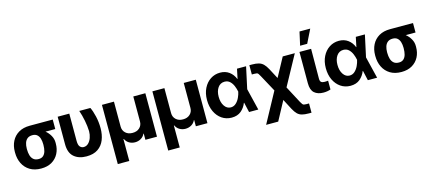

<svg xmlns="http://www.w3.org/2000/svg" viewBox="-65 -1456 5248 2330"><g transform="rotate(-15 2558.5 -291.0)"><path d="M22.9 -258.8V-269.5Q22.9 -343.3 52.7 -401.9Q82.5 -460.4 139.9 -494.4Q197.3 -528.3 279.8 -528.3H568.4V-409.2H445.3Q481.4 -380.9 505.6 -338.9Q529.8 -296.9 529.3 -249V-238.3Q529.8 -168.5 500.7 -112.3Q471.7 -56.2 416.3 -23.2Q360.8 9.8 281.2 9.8Q198.2 9.8 140.6 -25.4Q83 -60.5 53 -121.3Q22.9 -182.1 22.9 -258.8ZM172.9 -269.5V-258.8Q172.9 -217.3 182.9 -183.3Q192.9 -149.4 216.6 -129.4Q240.2 -109.4 281.2 -109.4Q317.9 -109.4 339.6 -129.4Q361.3 -149.4 370.6 -183.3Q379.9 -217.3 379.9 -258.8V-269.5Q379.9 -307.6 370.4 -339.4Q360.8 -371.1 339.1 -390.1Q317.4 -409.2 279.8 -409.2Q240.2 -409.2 216.8 -390.1Q193.4 -371.1 183.1 -339.4Q172.9 -307.6 172.9 -269.5Z M635.3 -545.9H781.2V-201.7Q781.7 -148.4 801 -128.4Q820.3 -108.4 845.7 -108.4Q880.4 -108.4 905.5 -133.1Q930.7 -157.7 944.3 -196.3Q958 -234.9 958 -277.3Q956.1 -342.3 941.9 -413.6Q927.7 -484.9 906.7 -545.9H1045.9Q1068.4 -501 1085.4 -428Q1102.5 -355 1102.5 -277.3Q1102.5 -196.8 1076.7 -131.6Q1050.8 -66.4 995.1 -28.3Q939.5 9.8 850.6 9.8Q753.4 9.8 694.1 -41.5Q634.8 -92.8 635.3 -203.1Z M1191.4 197.8V-545.9H1342.3V-231.9Q1342.3 -183.1 1376 -151.9Q1409.7 -120.6 1463.9 -121.1Q1518.1 -120.6 1551.8 -151.9Q1585.4 -183.1 1585.4 -231.9V-545.9H1736.8V0H1591.3V-77.6H1586.9Q1570.8 -42 1537.6 -22.5Q1504.4 -2.9 1463.9 -2.9Q1422.9 -2.9 1389.9 -22.5Q1356.9 -42 1340.8 -77.6H1335.9V197.8Z M1825.2 197.8V-545.9H1976.1V-231.9Q1976.1 -183.1 2009.8 -151.9Q2043.5 -120.6 2097.7 -121.1Q2151.9 -120.6 2185.5 -151.9Q2219.2 -183.1 2219.2 -231.9V-545.9H2370.6V0H2225.1V-77.6H2220.7Q2204.6 -42 2171.4 -22.5Q2138.2 -2.9 2097.7 -2.9Q2056.6 -2.9 2023.7 -22.5Q1990.7 -42 1974.6 -77.6H1969.7V197.8Z M2673.8 11.7Q2605 11.2 2551.8 -25.1Q2498.5 -61.5 2468.3 -125.5Q2438 -189.5 2438 -272.5Q2438 -355.5 2469.5 -418.7Q2501 -481.9 2554.9 -517.3Q2608.9 -552.7 2675.8 -552.7Q2742.2 -552.7 2789.6 -517.8Q2836.9 -482.9 2859.9 -424.3H2862.8L2888.2 -545.9H3002.4L2943.4 -272.9L3009.8 0H2893.6L2865.2 -124H2861.8Q2839.8 -66.4 2793.7 -27.3Q2747.6 11.7 2673.8 11.7ZM2585 -273.9Q2585 -203.1 2615.7 -157.5Q2646.5 -111.8 2695.8 -111.3Q2733.9 -111.8 2761.5 -137.5Q2789.1 -163.1 2806.4 -200.2Q2823.7 -237.3 2830.6 -271.5L2831.1 -272.9L2830.6 -274.4Q2823.7 -310.5 2808.6 -346.9Q2793.5 -383.3 2767.3 -407.7Q2741.2 -432.1 2700.2 -432.6Q2646.5 -432.1 2615.7 -387.7Q2585 -343.3 2585 -273.9Z M3053.2 204.1 3258.3 -173.3 3145 -381.8Q3132.3 -405.3 3124.8 -415.8Q3117.2 -426.3 3106.9 -428.7Q3096.7 -431.2 3076.7 -431.2H3043.9V-547.9H3076.7Q3127.4 -547.9 3161.1 -538.3Q3194.8 -528.8 3219 -504.9Q3243.2 -481 3266.6 -437.5L3334.5 -309.1L3462.9 -545.9H3614.7L3409.7 -170.4L3522 41.5Q3533.7 63 3541.7 72.8Q3549.8 82.5 3560.3 85.2Q3570.8 87.9 3590.3 87.9H3623.5V204.1H3590.3Q3539.6 204.1 3505.9 195.3Q3472.2 186.5 3448.2 163.1Q3424.3 139.6 3400.9 96.2L3333 -33.7L3205.1 204.1Z M3672.9 -545.9H3819.3L3817.4 -170.4Q3817.9 -138.2 3832.5 -127.2Q3847.2 -116.2 3875.5 -116.2Q3889.2 -116.2 3899.7 -117.2Q3910.2 -118.2 3918.5 -119.1V-8.3Q3899.4 -1.5 3876.5 2.4Q3853.5 6.3 3828.6 6.3Q3756.8 6.3 3714.8 -30.5Q3672.9 -67.4 3672.9 -152.8ZM3700.2 -616.7 3737.8 -785.6H3872.6L3789.1 -616.7Z M4166.5 11.7Q4097.7 11.2 4044.4 -25.1Q3991.2 -61.5 3960.9 -125.5Q3930.7 -189.5 3930.7 -272.5Q3930.7 -355.5 3962.2 -418.7Q3993.7 -481.9 4047.6 -517.3Q4101.6 -552.7 4168.5 -552.7Q4234.9 -552.7 4282.2 -517.8Q4329.6 -482.9 4352.5 -424.3H4355.5L4380.9 -545.9H4495.1L4436 -272.9L4502.4 0H4386.2L4357.9 -124H4354.5Q4332.5 -66.4 4286.4 -27.3Q4240.2 11.7 4166.5 11.7ZM4077.6 -273.9Q4077.6 -203.1 4108.4 -157.5Q4139.2 -111.8 4188.5 -111.3Q4226.6 -111.8 4254.2 -137.5Q4281.7 -163.1 4299.1 -200.2Q4316.4 -237.3 4323.2 -271.5L4323.7 -272.9L4323.2 -274.4Q4316.4 -310.5 4301.3 -346.9Q4286.1 -383.3 4260 -407.7Q4233.9 -432.1 4192.9 -432.6Q4139.2 -432.1 4108.4 -387.7Q4077.6 -343.3 4077.6 -273.9Z M4549.3 -258.8V-269.5Q4549.3 -343.3 4579.1 -401.9Q4608.9 -460.4 4666.3 -494.4Q4723.6 -528.3 4806.2 -528.3H5094.7V-409.2H4971.7Q5007.8 -380.9 5032 -338.9Q5056.2 -296.9 5055.7 -249V-238.3Q5056.2 -168.5 5027.1 -112.3Q4998 -56.2 4942.6 -23.2Q4887.2 9.8 4807.6 9.8Q4724.6 9.8 4667 -25.4Q4609.4 -60.5 4579.3 -121.3Q4549.3 -182.1 4549.3 -258.8ZM4699.2 -269.5V-258.8Q4699.2 -217.3 4709.2 -183.3Q4719.2 -149.4 4742.9 -129.4Q4766.6 -109.4 4807.6 -109.4Q4844.2 -109.4 4866 -129.4Q4887.7 -149.4 4897 -183.3Q4906.2 -217.3 4906.2 -258.8V-269.5Q4906.2 -307.6 4896.7 -339.4Q4887.2 -371.1 4865.5 -390.1Q4843.8 -409.2 4806.2 -409.2Q4766.6 -409.2 4743.2 -390.1Q4719.7 -371.1 4709.5 -339.4Q4699.2 -307.6 4699.2 -269.5Z"/></g></svg>

Font: Inter Tight
Style: Bold
Weight: 700
Designer: Rasmus Andersson
Foundry: rsms
Version: Version 3.004; ttfautohint (v1.8.4.7-5d5b)